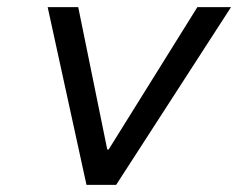

<svg xmlns="http://www.w3.org/2000/svg" viewBox="-20 -516 672 536"><path d="M221.4 0 113.1 -496H198.4L279.4 -98.8H283.4L530.9 -496H624.9L304.3 0Z"/></svg>

Font: Atkinson Hyperlegible Mono ExtraLight
Style: Italic
Weight: 200
Italic angle: -12°
Monospace: yes
Designer: Elliott Scott, Megan Eiswerth, Linus Boman, Theodore Petrosky, Letters from Sweden
Foundry: Applied Design Works, Letters from Sweden
Version: Version 2.001